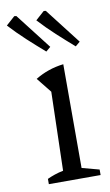

<svg xmlns="http://www.w3.org/2000/svg" viewBox="-113 -778 472 822"><g transform="rotate(-10 123.5 -367.0)"><path d="M31 0V-23Q46 -30 63.5 -36Q81 -42 101 -46L110 -388L58 -453Q86 -470 116.5 -480.5Q147 -491 181 -495V-44L256 -24V0ZM119 -561Q81 -594 44 -628Q7 -662 -28 -700L10 -734L19 -733L139 -578ZM247 -561Q209 -594 172 -628Q135 -662 100 -700L138 -734L147 -733L267 -578Z"/></g></svg>

Font: Piazzolla 24pt
Style: Regular
Weight: 400
Designer: Juan Pablo del Peral
Foundry: Huerta Tipografica
Version: Version 2.005